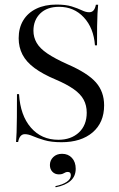

<svg xmlns="http://www.w3.org/2000/svg" viewBox="-20 -602 514 828"><path d="M245.2 11.3Q200.8 11.3 171 2.4Q141.1 -6.5 121.8 -14.9Q102.4 -23.4 87.1 -23.4Q75.8 -23.4 68.5 -14.9Q61.3 -6.5 58.1 10.5H49.2Q50.8 -7.3 51.6 -31.9Q52.4 -56.5 52.8 -96Q53.2 -135.5 53.2 -196H62.1Q67.7 -104 113.3 -51.6Q158.9 0.8 231.5 0.8Q286.3 0.8 320.2 -30.6Q354 -62.1 354 -116.1Q354 -147.6 340.7 -172.2Q327.4 -196.8 297.6 -217.7Q267.7 -238.7 220.2 -258.9Q164.5 -282.3 129 -308.5Q93.5 -334.7 77 -366.5Q60.5 -398.4 60.5 -437.1Q60.5 -481.5 80.2 -514.1Q100 -546.8 136.7 -564.5Q173.4 -582.3 223.4 -582.3Q263.7 -582.3 289.5 -574.2Q315.3 -566.1 332.7 -557.7Q350 -549.2 364.5 -549.2Q376.6 -549.2 383.5 -557.3Q390.3 -565.3 393.5 -581.5H403.2Q401.6 -564.5 400.4 -543.1Q399.2 -521.8 398.8 -489.5Q398.4 -457.3 398.4 -406.5H389.5Q383.9 -481.5 341.5 -527Q299.2 -572.6 234.7 -572.6Q183.1 -572.6 153.6 -544Q124.2 -515.3 124.2 -469.4Q124.2 -441.1 138.3 -416.9Q152.4 -392.7 184.7 -371Q216.9 -349.2 271 -325Q358.1 -287.1 393.5 -246.8Q429 -206.5 429 -147.6Q429 -73.4 379.4 -31Q329.8 11.3 245.2 11.3ZM220.2 205.6 218.5 200.8Q250 194.4 267.7 182.3Q285.5 170.2 285.5 154Q285.5 139.5 272.6 139.5Q263.7 139.5 255.6 144.8Q247.6 150 233.9 150Q216.9 150 206 138.7Q195.2 127.4 195.2 109.7Q195.2 89.5 209.7 75.4Q224.2 61.3 247.6 61.3Q274.2 61.3 290.3 79Q306.5 96.8 306.5 125.8Q306.5 158.1 284.3 177.8Q262.1 197.6 220.2 205.6Z"/></svg>

Font: Playfair 144pt
Style: Regular
Weight: 400
Designer: Claus Eggers Sørensen
Foundry: Claus Eggers Sørensen
Version: Version 2.001;gftools[0.9.30]